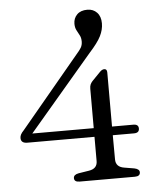

<svg xmlns="http://www.w3.org/2000/svg" viewBox="-52 -760 666 805"><g transform="rotate(-5 281.0 -357.5)"><path d="M329 -383.5Q329 -394.5 332.2 -401.8Q335.5 -409 341 -415L375.5 -450.5Q385 -460.5 394.5 -460.5Q406 -460.5 406 -445.5V-218H496Q517.5 -218 517.5 -200Q517.5 -181.5 495.5 -181.5H406L406.5 -80Q406.5 -47.5 442 -42L484 -35Q505.5 -30.5 505.5 -17Q505.5 0 483 0H250.5Q228 0 228 -16.5Q228 -31 249.5 -35L293.5 -42Q329 -47.5 329 -79.5V-181.5H46.5Q19.5 -181.5 19.5 -203.5Q19.5 -210.5 23 -217.8Q26.5 -225 36.5 -235.5L284 -532.5Q297 -547 303.8 -558.2Q310.5 -569.5 310.5 -584.5Q310.5 -600 304.5 -611Q298.5 -622 292.5 -633.5Q286.5 -645 286.5 -661Q286.5 -684 301.8 -699.5Q317 -715 345.5 -715Q370 -715 385.8 -698.5Q401.5 -682 401.5 -653Q401.5 -626 388.2 -599.5Q375 -573 339.5 -534L70.5 -218H329Z"/></g></svg>

Font: Fraunces 9pt S050 Light
Style: Regular
Weight: 300
Version: Version 1.000; ttfautohint (v1.8.3)